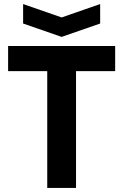

<svg xmlns="http://www.w3.org/2000/svg" viewBox="-20 -927 608 947"><path d="M213 0V-576H20V-700H548V-576H355V0ZM474 -907V-811L284 -745L94 -811V-907L284 -841Z"/></svg>

Font: Tektur SemiBold
Style: Regular
Weight: 600
Designer: Adam Jagosz
Foundry: Adam Jagosz
Version: Version 1.005;gftools[0.9.30]